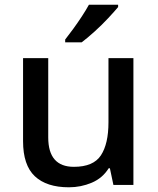

<svg xmlns="http://www.w3.org/2000/svg" viewBox="-20 -879 670 816"><path d="M547 -632V-93H462L447 -164H442Q416 -122 370 -102.5Q324 -83 273 -83Q178 -83 128 -130Q78 -177 78 -279V-632H185V-295Q185 -170 294 -170Q377 -170 409 -219Q441 -268 441 -359V-632ZM482 -849Q467 -831 440 -802Q413 -773 382 -745Q351 -717 327 -699H257V-711Q272 -730 291 -756Q310 -782 328 -809.5Q346 -837 358 -859H482Z"/></svg>

Font: Noto Sans Kannada UI Medium
Style: Regular
Weight: 500
Designer: Jelle Bosma - Monotype Design Team
Foundry: Monotype Imaging Inc.
Version: Version 2.005; ttfautohint (v1.8.4.7-5d5b)